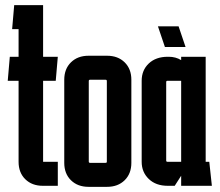

<svg xmlns="http://www.w3.org/2000/svg" viewBox="-20 -720 851 744"><path d="M204 -93V0H146Q104 0 78 -25.5Q52 -51 52 -93V-407H10L18 -500H52V-607H27L35 -700H147V-500H204L196 -407H147V-93Z M394 -406Q394 -411 389 -411H329Q324 -411 324 -406V-94Q324 -89 329 -89H389Q394 -89 394 -93ZM229 -89V-411Q229 -453 255 -478.5Q281 -504 323 -504H395Q437 -504 463 -478.5Q489 -453 489 -411V-89Q489 -47 463 -21.5Q437 4 395 4H323Q281 4 255 -21.5Q229 -47 229 -89Z M672 -618 699 -538H619L592 -618ZM630 0Q584 0 556.5 -26.5Q529 -53 529 -93V-407Q529 -448 556.5 -474Q584 -500 630 -500H634Q661 -500 682 -487V-500H777V-93H791L801 0H682V-39L657 0ZM629 -407Q624 -407 624 -402V-98Q624 -93 629 -93H682V-407Z"/></svg>

Font: Karantina
Style: Regular
Weight: 400
Designer: Rony Koch
Foundry: Rony Koch
Version: Version 1.000; ttfautohint (v1.8.3)